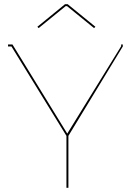

<svg xmlns="http://www.w3.org/2000/svg" viewBox="-20 -890 620 910"><path d="M163.1 -756.8 157.2 -763.2 288.1 -870.1H300.8L432.1 -763.2L425.8 -756.8L297.9 -860.8H291ZM562 -669.9 304.2 -246.1V0H294.9V-246.1L34.2 -669.9H18.1V-679.2H39.1L298.8 -256.8L554.2 -670.9V-679.2H562Z"/></svg>

Font: Rawengulk
Style: Ultralight
Weight: 200
Version: Version 0.92